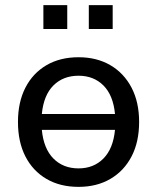

<svg xmlns="http://www.w3.org/2000/svg" viewBox="-20 -719 611 748"><path d="M286 9Q214 9 161 -22Q108 -53 79 -109.5Q50 -166 50 -244Q50 -321 79 -377.5Q108 -434 161 -465Q214 -496 286 -496Q357 -496 410 -465Q463 -434 492.5 -377.5Q522 -321 522 -244Q522 -166 492.5 -109.5Q463 -53 410 -22Q357 9 286 9ZM286 -424Q226 -424 188 -386Q150 -348 143 -275H428Q421 -348 383 -386Q345 -424 286 -424ZM286 -63Q345 -63 383 -101.5Q421 -140 428 -213H143Q150 -140 188 -101.5Q226 -63 286 -63ZM326 -606V-699H419V-606ZM149 -606V-699H242V-606Z"/></svg>

Font: Nunito Sans Medium
Style: Regular
Weight: 500
Designer: Vernon Adams
Foundry: Vernon Adams
Version: Version 3.101; ttfautohint (v1.8.4.7-5d5b);gftools[0.9.27]